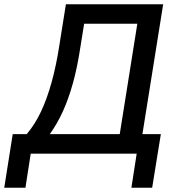

<svg xmlns="http://www.w3.org/2000/svg" viewBox="-54 -725 842 906"><path d="M-34 161 6 -92H72Q111 -138 139.5 -198.5Q168 -259 190 -338.5Q212 -418 227 -517L257 -705H716L618 -92H705L664 161H566L591 0H91L66 161ZM181 -92H511L594 -613H343L326 -507Q311 -407 290 -332Q269 -257 242.5 -199Q216 -141 181 -92Z"/></svg>

Font: Nunito Sans 7pt SemiCondensed SemiBold
Style: Italic
Weight: 600
Width: 4
Italic angle: -9°
Designer: Vernon Adams
Foundry: Vernon Adams
Version: Version 3.101;gftools[0.9.27]